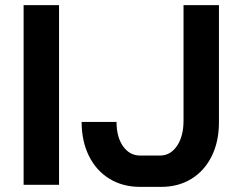

<svg xmlns="http://www.w3.org/2000/svg" viewBox="-20 -720 927 748"><path d="M72 -700H210V0H72ZM298 -245H434Q434 -186 459.5 -150Q485 -114 526 -114H603Q644 -114 669.5 -151.5Q695 -189 695 -250V-700H833V-244Q833 -169 805 -112Q777 -55 726 -23.5Q675 8 609 8H526Q458 8 406.5 -23.5Q355 -55 326.5 -112.5Q298 -170 298 -245Z"/></svg>

Font: Stavian Bold
Style: Bold
Weight: 700
Version: Version 1.000; ttfautohint (v1.6)